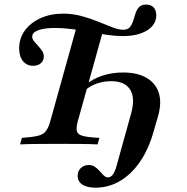

<svg xmlns="http://www.w3.org/2000/svg" viewBox="-20 -643 831 855"><path d="M69.4 0 77.4 -29Q123.4 -32.3 147.6 -37.9Q171.8 -43.5 183.5 -58.1Q195.2 -72.6 203.2 -100.8L325.8 -540.3L442.7 -519.4L325.8 -100.8Q318.5 -73.4 322.6 -58.5Q326.6 -43.5 350 -37.5Q373.4 -31.5 422.6 -29L414.5 0Q382.3 -1.6 337.1 -2Q291.9 -2.4 238.7 -2.4Q188.7 -2.4 144.8 -2Q100.8 -1.6 69.4 0ZM405.6 192.7Q367.7 192.7 346.8 179Q325.8 165.3 325.8 139.5Q325.8 118.5 339.9 105.2Q354 91.9 375.8 91.9Q391.9 91.9 403.6 100.4Q415.3 108.9 424.6 119.8Q433.9 130.6 442.3 138.7Q450.8 146.8 460.5 146.8Q469.4 146.8 476.6 140.7Q483.9 134.7 489.9 121.8Q496 108.9 500.8 89.5L563.7 -137.1Q583.1 -205.6 559.7 -243.5Q536.3 -281.5 475 -281.5Q441.1 -281.5 410.1 -270.6Q379 -259.7 358.1 -239.5L365.3 -268.5Q396 -293.5 438.3 -306.9Q480.6 -320.2 528.2 -320.2Q591.1 -320.2 631.9 -296.8Q672.6 -273.4 686.7 -230.6Q700.8 -187.9 684.7 -129L664.5 -58.9Q642.7 19.4 604.4 75.8Q566.1 132.3 515.3 162.5Q464.5 192.7 405.6 192.7ZM127.4 -350Q99.2 -350 82.3 -371Q65.3 -391.9 65.3 -427.4Q65.3 -472.6 90.7 -507.3Q116.1 -541.9 160.5 -562.1Q204.8 -582.3 262.1 -582.3Q304 -582.3 343.5 -571.4Q383.1 -560.5 417.7 -546.4Q452.4 -532.3 480.6 -521.4Q508.9 -510.5 528.2 -510.5Q548.4 -510.5 558.1 -521.8Q567.7 -533.1 573 -550Q578.2 -566.9 583.5 -583.5Q588.7 -600 599.2 -611.3Q609.7 -622.6 630.6 -622.6Q652.4 -622.6 664.1 -610.1Q675.8 -597.6 675.8 -575Q675.8 -533.1 635.1 -507.7Q594.4 -482.3 526.6 -482.3Q496 -482.3 458.9 -487.5Q421.8 -492.7 381.5 -500.4Q341.1 -508.1 301.6 -513.3Q262.1 -518.5 226.6 -518.5Q177.4 -518.5 150.4 -508.5Q123.4 -498.4 123.4 -479.8Q123.4 -469.4 131.5 -459.3Q139.5 -449.2 149.6 -438.7Q159.7 -428.2 167.3 -416.5Q175 -404.8 175 -391.1Q175 -373.4 162.1 -361.7Q149.2 -350 127.4 -350Z"/></svg>

Font: Playfair 5pt SemiExpanded Light
Style: Bold Italic
Weight: 700
Italic angle: -15.6°
Version: Version 2.001;gftools[0.9.30]